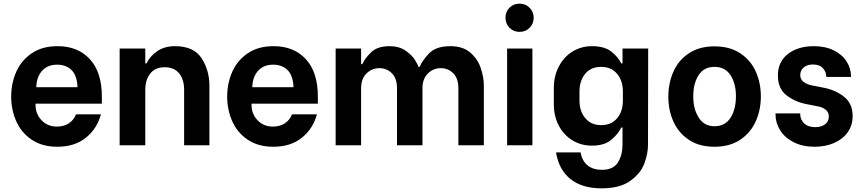

<svg xmlns="http://www.w3.org/2000/svg" viewBox="-20 -793 4708 1048"><path d="M41 -266Q41 -338 68.5 -400.5Q96 -463 153 -502Q210 -541 294 -541Q405 -541 470.5 -470Q536 -399 536 -265V-227H174V-219Q174 -171 207 -136.5Q240 -102 290 -102Q329 -102 356 -120Q383 -138 395 -169H531Q510 -91 449 -41.5Q388 8 293 8Q210 8 153 -30.5Q96 -69 68.5 -131.5Q41 -194 41 -266ZM178 -317H403Q401 -380 371 -410Q341 -440 292 -440Q240 -440 210 -407Q180 -374 178 -317Z M773 -528V-447H780Q798 -486 838 -513.5Q878 -541 935 -541Q1038 -541 1080.5 -475Q1123 -409 1123 -325V0H985V-302Q985 -360 957.5 -393Q930 -426 880 -426Q827 -426 800 -391.5Q773 -357 773 -302V0H633V-528Z M1220 -266Q1220 -338 1247.5 -400.5Q1275 -463 1332 -502Q1389 -541 1473 -541Q1584 -541 1649.5 -470Q1715 -399 1715 -265V-227H1353V-219Q1353 -171 1386 -136.5Q1419 -102 1469 -102Q1508 -102 1535 -120Q1562 -138 1574 -169H1710Q1689 -91 1628 -41.5Q1567 8 1472 8Q1389 8 1332 -30.5Q1275 -69 1247.5 -131.5Q1220 -194 1220 -266ZM1357 -317H1582Q1580 -380 1550 -410Q1520 -440 1471 -440Q1419 -440 1389 -407Q1359 -374 1357 -317Z M1812 -528H1951V-443H1958Q1969 -471 2004 -506Q2039 -541 2106 -541Q2158 -541 2193 -517Q2228 -493 2244.5 -466.5Q2261 -440 2264 -428H2271Q2283 -460 2321 -500.5Q2359 -541 2438 -541Q2507 -541 2547.5 -505.5Q2588 -470 2604.5 -420.5Q2621 -371 2621 -325V0H2482V-311Q2482 -365 2454 -393Q2426 -421 2386 -421Q2345 -421 2315.5 -392Q2286 -363 2286 -311V0H2147V-311Q2147 -365 2119 -393Q2091 -421 2051 -421Q2010 -421 1980.5 -392Q1951 -363 1951 -311V0H1812Z M2748 -528H2886V0H2748ZM2761 -751Q2783 -773 2816 -773Q2849 -773 2871 -750.5Q2893 -728 2893 -696Q2893 -664 2871 -641.5Q2849 -619 2816 -619Q2783 -619 2761 -641.5Q2739 -664 2739 -696Q2739 -729 2761 -751Z M3031 -431Q3058 -483 3105.5 -512Q3153 -541 3212 -541Q3279 -541 3316.5 -511.5Q3354 -482 3371 -447H3378V-528H3518L3517 -2Q3517 46 3497 99.5Q3477 153 3420.5 194Q3364 235 3264 235Q3157 235 3093.5 184Q3030 133 3015 39H3149Q3157 85 3187 109.5Q3217 134 3265 134Q3326 134 3351.5 95.5Q3377 57 3378 -2V-97H3371Q3353 -60 3315.5 -29Q3278 2 3211 2Q3152 2 3104.5 -27Q3057 -56 3030 -107.5Q3003 -159 3003 -224V-313Q3003 -379 3031 -431ZM3175 -148Q3206 -110 3261 -110Q3317 -110 3348.5 -147.5Q3380 -185 3380 -245V-293Q3380 -352 3348.5 -390Q3317 -428 3261 -428Q3205 -428 3174 -390Q3143 -352 3143 -293V-245Q3143 -185 3175 -148Z M3628 -265Q3628 -339 3655.5 -401.5Q3683 -464 3740 -502Q3797 -540 3880 -540Q3963 -540 4020 -502.5Q4077 -465 4105 -403Q4133 -341 4133 -267Q4133 -193 4105 -130.5Q4077 -68 4020 -30Q3963 8 3880 8Q3797 8 3740.5 -29.5Q3684 -67 3656 -129Q3628 -191 3628 -265ZM3794 -151Q3823 -104 3880 -104Q3938 -104 3967.5 -150.5Q3997 -197 3997 -267Q3997 -337 3967.5 -382.5Q3938 -428 3880 -428Q3822 -428 3793 -382.5Q3764 -337 3764 -267Q3764 -197 3794 -151Z M4213 -168V-174H4348V-168Q4348 -141 4369 -120Q4390 -99 4430 -99Q4463 -99 4483.5 -114.5Q4504 -130 4504 -157Q4504 -181 4486 -195Q4468 -209 4441 -213L4381 -225Q4322 -236 4274 -272Q4226 -308 4226 -381Q4226 -456 4281 -498.5Q4336 -541 4422 -541Q4485 -541 4531 -518Q4577 -495 4601 -457.5Q4625 -420 4625 -377V-373H4490V-376Q4490 -400 4472 -420.5Q4454 -441 4417 -441Q4386 -441 4367 -425Q4348 -409 4348 -383Q4348 -359 4367.5 -345Q4387 -331 4416 -326L4482 -313Q4546 -299 4590 -262.5Q4634 -226 4634 -159Q4634 -109 4607 -71Q4580 -33 4532.5 -12.5Q4485 8 4427 8Q4360 8 4311.5 -17Q4263 -42 4238 -82.5Q4213 -123 4213 -168Z"/></svg>

Font: Lopes Sans
Style: Bold
Weight: 700
Designer: Gabriel Lam, Diego Maldonado
Foundry: TypeRant, Foresti Design
Version: Version 4.000